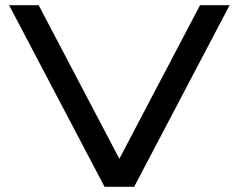

<svg xmlns="http://www.w3.org/2000/svg" viewBox="-20 -720 920 740"><path d="M751 -700 440 -108 129 -700H15L383 0H497L865 -700Z"/></svg>

Font: Bruno Ace
Style: Regular
Weight: 400
Designer: Astigmatic (AOETI)
Foundry: Astigmatic (AOETI)
Version: Version 1.000